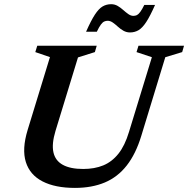

<svg xmlns="http://www.w3.org/2000/svg" viewBox="-20 -906 919 938"><path d="M251 -266Q232 -203 241 -162Q250 -121 286.8 -100.8Q323.5 -80.5 386.5 -80.5Q442 -80.5 484.5 -98Q527 -115.5 558.5 -155Q590 -194.5 610 -261L722 -626.5L647 -651.5L656.5 -682.5H879L870 -651.5L787.5 -626.5L670.5 -243Q643.5 -154 599.2 -97.5Q555 -41 492 -14.5Q429 12 346 12Q249.5 12 187.8 -19.8Q126 -51.5 106.2 -114.5Q86.5 -177.5 115 -271L224 -627L152.5 -651.5L162 -682.5H452.5L443.5 -651.5L361 -625.5ZM737.5 -882Q713.5 -827.5 694.5 -798.5Q675.5 -769.5 656.8 -758.5Q638 -747.5 615 -747.5Q597.5 -747.5 582.8 -756Q568 -764.5 555.5 -776Q543 -787.5 530.8 -796Q518.5 -804.5 506 -804.5Q497 -804.5 489 -800.8Q481 -797 472.5 -785.5Q464 -774 453 -751H400.5Q424.5 -805.5 443.5 -834.5Q462.5 -863.5 481.2 -874.5Q500 -885.5 523 -885.5Q540.5 -885.5 555 -877Q569.5 -868.5 582.2 -857Q595 -845.5 607.2 -837Q619.5 -828.5 631.5 -828.5Q641 -828.5 648.8 -832.2Q656.5 -836 665.2 -847.8Q674 -859.5 685 -882Z"/></svg>

Font: Newsreader SemiBold
Style: Italic
Weight: 600
Italic angle: -17°
Designer: Hugues Gentile
Foundry: Production Type
Version: Version 1.003